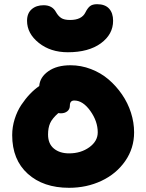

<svg xmlns="http://www.w3.org/2000/svg" viewBox="-20 -894 697 915"><path d="M303.2 -645Q220.7 -645 164.8 -689.7Q108.9 -734.4 108.9 -794.9Q108.9 -830.6 130.9 -849.9Q152.8 -869.1 188 -869.1Q229.5 -869.1 247.1 -835.9Q257.3 -817.9 271.5 -808.3Q285.6 -798.8 314 -798.8Q369.6 -798.8 387.2 -835Q397 -855 408.7 -864.5Q420.4 -874 442.9 -874Q480.5 -874 499.8 -853Q519 -832 519 -794.9Q519 -730.5 460.7 -687.7Q402.3 -645 303.2 -645ZM309.1 1Q186.5 1 112.3 -65.9Q38.1 -132.8 38.1 -250Q38.1 -289.1 50 -326.9Q62 -364.7 81.5 -394Q101.1 -423.3 122.6 -445.8Q144 -468.3 167 -483.9Q169.9 -525.9 210.2 -554.4Q250.5 -583 315.9 -583Q366.2 -583 413.3 -564.9Q460.4 -546.9 497.1 -515.6Q533.7 -484.4 561.5 -443.8Q589.4 -403.3 604.2 -356.7Q619.1 -310.1 619.1 -263.2Q619.1 -187.5 576.7 -126.5Q534.2 -65.4 463.6 -32.2Q393.1 1 309.1 1ZM209 -252.9Q209 -209 236.8 -186Q264.6 -163.1 309.1 -163.1Q365.2 -163.1 405.5 -192.1Q445.8 -221.2 445.8 -263.2Q445.8 -315.9 410.4 -365.5Q375 -415 334 -415Q313 -415 313 -391.1Q313 -373.5 300.8 -363.8Q288.6 -354 270 -354Q261.7 -354 257.8 -355Q228.5 -329.1 218.8 -306.9Q209 -284.7 209 -252.9Z"/></svg>

Font: Shantell Sans Irregular Bouncy
Style: Regular
Weight: 800
Designer: Stephen Nixon, Anya Danilova, Shantell Martin
Foundry: Arrow Type
Version: Version 1.006;[9816181b4]